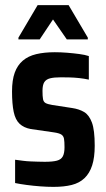

<svg xmlns="http://www.w3.org/2000/svg" viewBox="-20 -722 416 750"><path d="M189 8Q165 8 138 6Q111 4 84.5 0.5Q58 -3 39 -7V-98Q54 -96 69.5 -94Q85 -92 99 -91.5Q113 -91 127.5 -90.5Q142 -90 155 -90Q186 -90 202.5 -94.5Q219 -99 225.5 -111.5Q232 -124 232 -147Q232 -169 230 -180Q228 -191 219.5 -196.5Q211 -202 190 -205L100 -218Q73 -223 56.5 -238.5Q40 -254 33.5 -285Q27 -316 27 -365Q27 -409 37.5 -438Q48 -467 69 -485Q90 -503 121.5 -510.5Q153 -518 194 -518Q217 -518 242 -516Q267 -514 289.5 -511Q312 -508 327 -503V-411Q308 -415 289.5 -417Q271 -419 253.5 -419.5Q236 -420 218 -420Q191 -420 175.5 -416Q160 -412 153 -401Q146 -390 146 -367Q146 -346 148 -335Q150 -324 158 -319.5Q166 -315 184 -312L262 -300Q289 -296 308.5 -284.5Q328 -273 339 -243.5Q350 -214 350 -153Q350 -107 340 -76Q330 -45 310 -26Q290 -7 260 0.5Q230 8 189 8ZM52 -568V-575L127 -702H248L323 -575V-568H241L187 -646L135 -568Z"/></svg>

Font: Saira Condensed
Style: Bold
Weight: 700
Width: 3
Designer: Hector Gatti with collaboration of the Omnibus-Type team
Foundry: Omnibus-Type
Version: Version 1.101